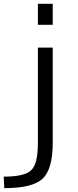

<svg xmlns="http://www.w3.org/2000/svg" viewBox="-45 -770 412 1010"><path d="M-22.5 219.7 -25.4 159.2Q84 159.2 119.1 125.5Q154.3 91.8 154.3 -15.6V-519.5H232.4V-19.5Q232.4 120.1 179.2 169.9Q126 219.7 -22.5 219.7ZM154.3 -639.6V-750H232.4V-639.6Z"/></svg>

Font: Gen Shin Gothic Normal
Style: Regular
Weight: 300
Designer: [Source Han Sans]
Ryoko NISHIZUKA  (kana & ideographs); Paul D. Hunt (Latin, Greek & Cyrillic); Wenlong ZHANG  (bopomofo
Version: Version 1.002.20150607